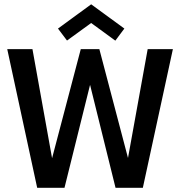

<svg xmlns="http://www.w3.org/2000/svg" viewBox="-20 -894 892 914"><path d="M660 0H530L399 -529.5H418.5L287 0H157L14.5 -660H134.5L228.5 -137.5H227L364.5 -660H453L590.5 -137.5H588.5L683 -660H803ZM299 -701 256 -758 414 -873.5 572 -758 529 -700.5 414 -784.5Z"/></svg>

Font: League Spartan Medium
Style: Regular
Weight: 500
Foundry: The League of Moveable Type
Version: Version 2.002